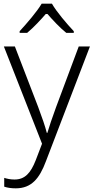

<svg xmlns="http://www.w3.org/2000/svg" viewBox="-20 -785 510 1046"><path d="M263 -765H207C182 -722 124 -655 87 -615V-606H128C164 -636 202 -677 234 -714C266 -677 305 -635 341 -606H382V-615C345 -654 287 -722 263 -765ZM1 -532 209 -2 175 87C147 159 115 193 59 193C37 193 19 189 3 184V232C21 238 41 241 66 241C151 241 195 188 230 94L470 -532H409L285 -200C264 -143 247 -92 238 -61H235C226 -97 210 -143 188 -202L61 -532Z"/></svg>

Font: Noto Sans Bengali Light
Style: Regular
Weight: 300
Designer: Jelle Bosma - Monotype Design Team
Foundry: Monotype Imaging Inc.
Version: Version 2.003